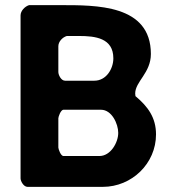

<svg xmlns="http://www.w3.org/2000/svg" viewBox="-20 -727 678 747"><path d="M93 -707C77 -702 60 -685 60 -667V-33C60 -22 72 0 87 0H380C493 0 587 -91 587 -204C587 -269 556 -312 507 -353C507 -355 506 -362 506 -363C506 -410 567 -443 567 -517C567 -710 354 -707 213 -707ZM440 -210C440 -172 410 -120 367 -120H227C216 -120 207 -148 207 -153V-267C207 -272 216 -300 227 -300H373C415 -300 440 -245 440 -210ZM240 -587H287C351 -587 421 -579 421 -500C421 -460 394 -413 347 -413H233C218 -413 207 -435 207 -447V-547C207 -565 223 -582 240 -587Z"/></svg>

Font: Asimov Print
Style: C
Weight: 500
Designer: Google
Version: Version 2.000980: 2014